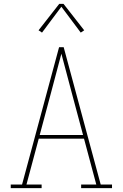

<svg xmlns="http://www.w3.org/2000/svg" viewBox="-20 -981 640 1001"><path d="M36 0V-19H95L288 -735H312L444 -245L505 -19H564V0H403V-19H482L418 -258H182L118 -19H197V0ZM187 -277H413L356 -490Q342 -543 328 -595.5Q314 -648 300 -701Q286 -648 272 -595.5Q258 -543 244 -490ZM199 -811 181 -823 289 -961H311L419 -823L401 -811L300 -946Z"/></svg>

Font: Iosevka Slab Thin Extended
Style: Regular
Weight: 100
Width: 7
Monospace: yes
Designer: Belleve Invis
Foundry: Belleve Invis
Version: Version 11.1.1; ttfautohint (v1.8.3)